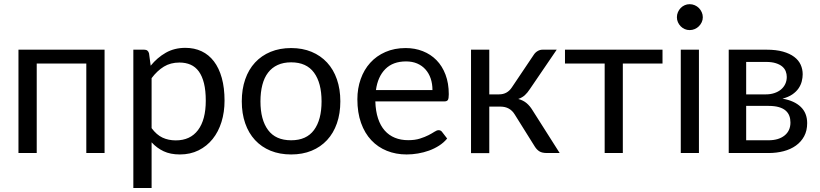

<svg xmlns="http://www.w3.org/2000/svg" viewBox="-20 -750 4018 941"><path d="M492.5 0H403V-438.5H160V0H70.5V-506.5H492.5Z M723 -122Q747.5 -89 776.5 -75.5Q805.5 -62 841.5 -62Q912.5 -62 950.5 -112.5Q988.5 -163 988.5 -256.5Q988.5 -306 979.8 -341.5Q971 -377 954.5 -399.8Q938 -422.5 914 -433Q890 -443.5 859.5 -443.5Q816 -443.5 783.2 -423.5Q750.5 -403.5 723 -367ZM718.5 -428Q750.5 -467.5 792.5 -491.5Q834.5 -515.5 888.5 -515.5Q932.5 -515.5 968 -498.8Q1003.5 -482 1028.5 -449.2Q1053.5 -416.5 1067 -368Q1080.5 -319.5 1080.5 -256.5Q1080.5 -200.5 1065.5 -152.2Q1050.5 -104 1022.2 -68.8Q994 -33.5 953.2 -13.2Q912.5 7 861.5 7Q815 7 781.8 -8.8Q748.5 -24.5 723 -52.5V171.5H633.5V-506.5H687Q706 -506.5 710.5 -488Z M1407 -514.5Q1462.5 -514.5 1507 -496Q1551.5 -477.5 1583 -443.5Q1614.5 -409.5 1631.2 -361.2Q1648 -313 1648 -253.5Q1648 -193.5 1631.2 -145.5Q1614.5 -97.5 1583 -63.5Q1551.5 -29.5 1507 -11.2Q1462.5 7 1407 7Q1351 7 1306.2 -11.2Q1261.5 -29.5 1230 -63.5Q1198.5 -97.5 1181.8 -145.5Q1165 -193.5 1165 -253.5Q1165 -313 1181.8 -361.2Q1198.5 -409.5 1230 -443.5Q1261.5 -477.5 1306.2 -496Q1351 -514.5 1407 -514.5ZM1407 -62.5Q1482 -62.5 1519 -112.8Q1556 -163 1556 -253Q1556 -343.5 1519 -394Q1482 -444.5 1407 -444.5Q1369 -444.5 1340.8 -431.5Q1312.5 -418.5 1293.8 -394Q1275 -369.5 1265.8 -333.8Q1256.5 -298 1256.5 -253Q1256.5 -163 1293.8 -112.8Q1331 -62.5 1407 -62.5Z M2099.5 -308.5Q2099.5 -339.5 2090.8 -365.2Q2082 -391 2065.2 -409.8Q2048.5 -428.5 2024.5 -438.8Q2000.5 -449 1970 -449Q1906 -449 1868.8 -411.8Q1831.5 -374.5 1822.5 -308.5ZM2171.5 -71Q2155 -51 2132 -36.2Q2109 -21.5 2082.8 -12Q2056.5 -2.5 2028.5 2.2Q2000.5 7 1973 7Q1920.5 7 1876.2 -10.8Q1832 -28.5 1799.8 -62.8Q1767.5 -97 1749.5 -147.5Q1731.5 -198 1731.5 -263.5Q1731.5 -316.5 1747.8 -362.5Q1764 -408.5 1794.5 -442.2Q1825 -476 1869 -495.2Q1913 -514.5 1968 -514.5Q2013.5 -514.5 2052.2 -499.2Q2091 -484 2119.2 -455.2Q2147.5 -426.5 2163.5 -384.2Q2179.5 -342 2179.5 -288Q2179.5 -267 2175 -260Q2170.5 -253 2158 -253H1819.5Q1821 -205 1832.8 -169.5Q1844.5 -134 1865.5 -110.2Q1886.5 -86.5 1915.5 -74.8Q1944.5 -63 1980.5 -63Q2014 -63 2038.2 -70.8Q2062.5 -78.5 2080 -87.5Q2097.5 -96.5 2109.2 -104.2Q2121 -112 2129.5 -112Q2140.5 -112 2146.5 -103.5Z M2596 -481.5Q2603 -492.5 2614.5 -499.5Q2626 -506.5 2639 -506.5H2708.5L2577 -313.5Q2565 -295 2552 -283.2Q2539 -271.5 2520 -265Q2544 -258.5 2560.5 -244.8Q2577 -231 2590 -209.5L2723 0H2661Q2637 0 2624 -8Q2611 -16 2601.5 -31L2503 -188.5Q2479.5 -227.5 2432.5 -227.5H2378V0.5H2288.5V-506.5H2378V-287.5H2426Q2466 -287.5 2488.5 -321.5Z M3227 -438.5H3032.5V0H2943.5V-438.5H2749V-506.5H3227Z M3405.5 -506.5V0H3316.5V-506.5ZM3424.5 -665.5Q3424.5 -652.5 3419.2 -641.2Q3414 -630 3405.2 -621.2Q3396.5 -612.5 3384.8 -607.5Q3373 -602.5 3360 -602.5Q3347 -602.5 3335.8 -607.5Q3324.5 -612.5 3316 -621.2Q3307.5 -630 3302.5 -641.2Q3297.5 -652.5 3297.5 -665.5Q3297.5 -678.5 3302.5 -690.2Q3307.5 -702 3316 -710.8Q3324.5 -719.5 3335.8 -724.5Q3347 -729.5 3360 -729.5Q3373 -729.5 3384.8 -724.5Q3396.5 -719.5 3405.2 -710.8Q3414 -702 3419.2 -690.2Q3424.5 -678.5 3424.5 -665.5Z M3746 -62.5Q3796 -62.5 3825 -85.8Q3854 -109 3854 -149.5Q3854 -167.5 3848.5 -182.2Q3843 -197 3830.5 -208Q3818 -219 3797.2 -225Q3776.5 -231 3746.5 -231H3637V-62.5ZM3637 -446.5V-287.5H3734.5Q3756.5 -287.5 3775.2 -293.8Q3794 -300 3807.5 -311.2Q3821 -322.5 3828.5 -338.2Q3836 -354 3836 -373Q3836 -387 3831 -400.2Q3826 -413.5 3814 -423.8Q3802 -434 3782.5 -440.2Q3763 -446.5 3734.5 -446.5ZM3737 -506.5Q3784 -506.5 3817.5 -497Q3851 -487.5 3872.5 -471.2Q3894 -455 3904 -433Q3914 -411 3914 -386Q3914 -369.5 3909.5 -351.5Q3905 -333.5 3893.8 -317Q3882.5 -300.5 3863.2 -287.2Q3844 -274 3815 -266.5Q3873 -256.5 3904.5 -226.2Q3936 -196 3936 -146.5Q3936 -109.5 3921.2 -82.2Q3906.5 -55 3880.8 -36.5Q3855 -18 3820.5 -9Q3786 0 3746.5 0H3551.5V-506.5Z"/></svg>

Font: Lato 2
Style: Regular
Weight: 400
Designer: Lukasz Dziedzic with Adam Twardoch and Botio Nikoltchev
Foundry: tyPoland Lukasz Dziedzic
Version: Version 2.015; 2015-08-06; http://www.latofonts.com/